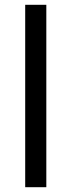

<svg xmlns="http://www.w3.org/2000/svg" viewBox="-20 -780 298 800"><path d="M173 0V-760H85V0Z"/></svg>

Font: Noto Sans Brahmi
Style: Regular
Weight: 400
Designer: Monotype Design Team
Foundry: Monotype Imaging Inc.
Version: Version 2.004